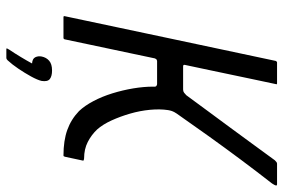

<svg xmlns="http://www.w3.org/2000/svg" viewBox="-164 -549 893 605"><g transform="rotate(90 282.5 -246.5)"><path d="M34 0Q30 0 31 -4Q66 -171 101.5 -337Q137 -503 172 -669Q174 -673 177 -673Q180 -673 189 -673Q198 -673 209.5 -673Q221 -673 230 -673Q239 -673 242 -673Q247 -673 245 -669Q237 -631 229.5 -596Q222 -561 215 -527Q208 -493 200.5 -458Q193 -423 185 -385Q184 -382 184.5 -379.5Q185 -377 189 -377H262Q268 -377 272 -380Q276 -383 280 -387Q308 -425 333 -459Q358 -493 382.5 -526Q407 -559 432 -593.5Q457 -628 485 -666Q488 -669 490.5 -671Q493 -673 496 -673Q499 -673 508 -673Q517 -673 527.5 -673Q538 -673 547.5 -673Q557 -673 560 -673Q565 -673 564.5 -669.5Q564 -666 558 -657Q519 -607 482.5 -558Q446 -509 410.5 -459.5Q375 -410 338 -357Q332 -348 330 -342Q328 -336 327 -330Q323 -304 326 -272.5Q329 -241 338 -210Q347 -179 359.5 -151.5Q372 -124 388 -106Q405 -88 427.5 -76.5Q450 -65 479 -65Q481 -65 484 -64Q487 -63 486 -61L474 -5Q473 0 470 0Q423 0 389.5 -12Q356 -24 330 -49Q313 -67 298.5 -94.5Q284 -122 274 -154.5Q264 -187 258.5 -220Q253 -253 253 -283Q254 -291 250.5 -293Q247 -295 245 -295Q226 -295 208 -295Q190 -295 172 -295Q172 -295 169 -294Q166 -293 164 -288Q156 -249 148.5 -214.5Q141 -180 134 -146Q127 -112 119.5 -77.5Q112 -43 104 -4Q103 0 99 0Q96 0 87 0Q78 0 66.5 0Q55 0 46 0Q37 0 34 0ZM235 69Q232 82 221 102Q210 122 196.5 142Q183 162 170 176Q166 180 163 180Q158 180 149.5 180Q141 180 134 180Q132 179 132.5 178Q133 177 137 170Q146 157 159 135.5Q172 114 180 99Q165 98 160.5 89Q156 80 158 69Q161 54 171.5 45Q182 36 202 36Q220 36 229 43Q238 50 235 69Z"/></g></svg>

Font: Glory
Style: Italic
Weight: 400
Italic angle: -12°
Designer: Robert Leuschke
Foundry: Robert Leuschke
Version: Version 1.011